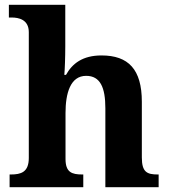

<svg xmlns="http://www.w3.org/2000/svg" viewBox="-20 -780 707 800"><path d="M20 0H327V-53H323C279 -53 253 -62 253 -118V-309C253 -391 273 -464 339 -464C398 -464 419 -415 419 -329V0H641V-53H638C593 -53 571 -62 571 -124V-356C571 -491 515 -549 403 -549C324 -549 281 -515 255 -468H248C250 -489 252 -541 252 -588V-760H17V-707H29C57 -707 100 -699 100 -646V-122C100 -62 67 -53 25 -53H20Z"/></svg>

Font: Noto Serif Malayalam
Style: Bold
Weight: 700
Designer: Indian type Foundry, Jelle Bosma, Monotype Design Team
Foundry: Monotype Imaging Inc.
Version: Version 2.104